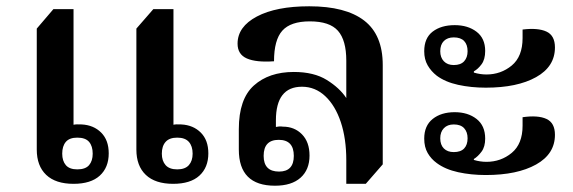

<svg xmlns="http://www.w3.org/2000/svg" viewBox="-20 -581 1825 611"><path d="M214 4Q157 4 127 -24.5Q97 -53 97 -105V-490L150 -552H214V-184Q222 -186 240 -185Q278 -183 302 -159Q326 -135 326 -93Q326 -48 297.5 -22Q269 4 214 4ZM531 4Q474 4 444 -24.5Q414 -53 414 -105V-490L468 -552H532V-184Q539 -186 557 -185Q595 -183 619 -159Q643 -135 643 -93Q643 -48 614.5 -22Q586 4 531 4ZM226 -42Q252 -42 263.5 -55.5Q275 -69 275 -92Q275 -116 263.5 -129.5Q252 -143 226 -143Q201 -143 189.5 -129.5Q178 -116 178 -92Q178 -69 189.5 -55.5Q201 -42 226 -42ZM544 -42Q569 -42 581 -55.5Q593 -69 593 -92Q593 -116 581 -129.5Q569 -143 544 -143Q519 -143 507 -129.5Q495 -116 495 -92Q495 -69 507 -55.5Q519 -42 544 -42Z M855 10Q740 10 740 -105V-170Q740 -266 788 -309Q836 -352 915 -352Q979 -352 1020 -326.5Q1061 -301 1082 -269V-388Q1082 -453 1055.5 -483Q1029 -513 966 -513Q905 -513 878.5 -483.5Q852 -454 852 -386Q795 -382 765.5 -395Q736 -408 736 -442Q736 -496 797.5 -528.5Q859 -561 964 -561Q1080 -561 1139 -515.5Q1198 -470 1198 -374V-58L1144 4H1082V-71Q1082 -140 1064.5 -192.5Q1047 -245 1015 -275Q983 -305 941 -305Q858 -305 858 -198V-177Q862 -178 868 -178.5Q874 -179 880 -178Q917 -178 941 -153.5Q965 -129 965 -86Q965 -41 936.5 -15.5Q908 10 855 10ZM868 -35Q915 -35 915 -85Q915 -136 867 -136Q819 -136 819 -85Q819 -35 868 -35Z M1526 -302Q1479 -302 1438 -311Q1397 -320 1370 -340Q1352 -354 1341 -373Q1330 -392 1330 -418Q1330 -460 1357 -480.5Q1384 -501 1427 -501Q1469 -501 1496.5 -480Q1524 -459 1524 -419Q1524 -392 1512.5 -376.5Q1501 -361 1488 -354V-350Q1508 -344 1528 -344Q1574 -344 1608.5 -372.5Q1643 -401 1643 -460V-487Q1692 -493 1719 -480.5Q1746 -468 1746 -430Q1746 -369 1686 -335.5Q1626 -302 1526 -302ZM1424 -374Q1446 -374 1457 -386Q1468 -398 1468 -418Q1468 -439 1457 -450.5Q1446 -462 1424 -462Q1404 -462 1392.5 -450.5Q1381 -439 1381 -418Q1381 -398 1392.5 -386Q1404 -374 1424 -374ZM1526 -24Q1479 -24 1438 -33Q1397 -42 1370 -62Q1352 -75 1341 -94Q1330 -113 1330 -140Q1330 -181 1357 -202.5Q1384 -224 1427 -224Q1469 -224 1496.5 -202.5Q1524 -181 1524 -140Q1524 -114 1512.5 -98.5Q1501 -83 1488 -75V-72Q1508 -66 1528 -66Q1574 -66 1608.5 -94.5Q1643 -123 1643 -181V-208Q1692 -215 1719 -202.5Q1746 -190 1746 -152Q1746 -91 1686 -57.5Q1626 -24 1526 -24ZM1424 -97Q1446 -97 1457 -108.5Q1468 -120 1468 -141Q1468 -161 1457 -173Q1446 -185 1424 -185Q1404 -185 1392.5 -173Q1381 -161 1381 -141Q1381 -120 1392.5 -108.5Q1404 -97 1424 -97Z"/></svg>

Font: Noto Serif Thai SemiBold
Style: Regular
Weight: 600
Designer: Monotype Design Team
Foundry: Monotype Imaging Inc.
Version: Version 2.001; ttfautohint (v1.8.4.7-5d5b)